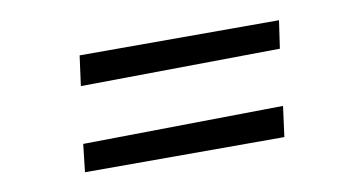

<svg xmlns="http://www.w3.org/2000/svg" viewBox="-40 -460 800 422"><g transform="rotate(-10 360.0 -248.5)"><path d="M154 -376H599L590 -314L145 -309ZM128 -183 575 -189 566 -121H121Z"/></g></svg>

Font: Andada Pro
Style: Italic
Weight: 400
Italic angle: -7°
Designer: Carolina Giovagnoli
Foundry: Huerta Tipografica
Version: Version 3.005; ttfautohint (v1.8.4)